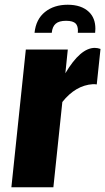

<svg xmlns="http://www.w3.org/2000/svg" viewBox="-20 -786 442 806"><path d="M125 -648.4H197.3C198.9 -665.7 204.4 -678.4 213.9 -686.5C223.3 -694.7 237.8 -698.7 257.3 -698.7C276.9 -698.7 290.4 -694.8 297.9 -687C304 -680.5 307.1 -670.6 307.1 -657.2C307.1 -654.6 307 -651.7 306.6 -648.4H379.4C380 -654.3 380.4 -660 380.4 -665.5C380.4 -695.1 371.4 -718.6 353.5 -735.8C332.4 -756 302.6 -766.1 264.2 -766.1C225.7 -766.1 193.9 -755.9 168.7 -735.6C143.5 -715.3 128.9 -686.2 125 -648.4ZM27.8 0H204.1L241.7 -357.9C278.8 -404.5 321.5 -429.4 369.6 -432.6C377.4 -432.6 383 -432.3 386.2 -431.6L401.9 -580.6C393.7 -583.5 385.7 -585 377.9 -585C337.6 -585 296.4 -549.5 254.4 -478.5L264.6 -578.1H88.4Z"/></svg>

Font: Oswald
Style: Heavy
Weight: 800
Designer: Vernon Adams
Foundry: Vernon Adams
Version: 3.0; ttfautohint (v0.95.6-bc232) -l 8 -r 50 -G 200 -x 0 -w "